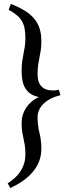

<svg xmlns="http://www.w3.org/2000/svg" viewBox="-20 -801 376 975"><path d="M287.1 -317.9Q229 -302.7 200 -273.2Q170.9 -243.7 170.9 -206.1Q170.9 -186 172.4 -172.1Q173.8 -158.2 175.8 -147Q177.7 -135.7 180.4 -126Q183.1 -116.2 185.1 -104.7Q187 -93.3 188.5 -79.1Q189.9 -64.9 189.9 -44.9Q189.9 -11.7 179 17.1Q168 45.9 147.5 70.8Q127 95.7 97.7 116.5Q68.4 137.2 32.2 153.8L19 129.9Q38.1 118.2 54.4 103.3Q70.8 88.4 83 70.1Q95.2 51.8 102.1 30Q108.9 8.3 108.9 -17.1Q108.9 -45.4 106 -63.2Q103 -81.1 99.4 -96.9Q95.7 -112.8 92.8 -131.1Q89.8 -149.4 89.8 -178.2Q89.8 -198.2 95.7 -217.8Q101.6 -237.3 113 -254.4Q124.5 -271.5 140.9 -285.4Q157.2 -299.3 178.2 -308.1Q153.3 -313 136.5 -324Q119.6 -335 109.1 -351.8Q98.6 -368.7 94.2 -390.9Q89.8 -413.1 89.8 -440.4Q89.8 -469.2 92.8 -489.7Q95.7 -510.3 99.4 -528.3Q103 -546.4 106 -564.5Q108.9 -582.5 108.9 -606.4Q108.9 -633.8 105.2 -654.8Q101.6 -675.8 92 -692.6Q82.5 -709.5 65.9 -723.4Q49.3 -737.3 23.9 -751.5L35.2 -781.2Q76.2 -765.1 105.7 -746.8Q135.3 -728.5 153.8 -706.1Q172.4 -683.6 181.2 -656Q189.9 -628.4 189.9 -593.3Q189.9 -564.5 187 -545.4Q184.1 -526.4 180.4 -509Q176.8 -491.7 173.8 -471.9Q170.9 -452.1 170.9 -422.4Q170.9 -382.8 190.7 -362.3Q210.4 -341.8 247.1 -341.8H256.3Q259.3 -341.8 261.7 -342Q264.2 -342.3 267.6 -342.8L278.8 -345.2Z"/></svg>

Font: Gentium Plus Am
Style: Regular
Weight: 400
Designer: J. Victor Gaultney, Annie Olsen, Iska Routamaa, Becca Hirsbrunner
Foundry: SIL International
Version: Version 5.000